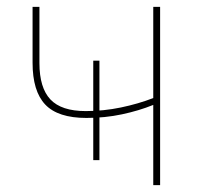

<svg xmlns="http://www.w3.org/2000/svg" viewBox="-20 -540 582 560"><path d="M427 0H447V-520H427V-254Q383 -237 332.5 -226.5Q282 -216 230 -216Q159 -216 127 -250Q95 -284 95 -356V-520H75V-357Q75 -274 112 -235Q149 -196 232 -196Q286 -196 335.5 -206.5Q385 -217 427 -234ZM270 -73V-363H252V-73Z"/></svg>

Font: Fixel Variable
Style: Regular
Weight: 100
Width: 3
Designer: AlfaBravo + MacPaw
Foundry: Kyrylo Tkachov, Marchela Mozhyna, Serhii Makarenko, Maria Weinstein, Zakhar Kryvoshyya
Version: Version 1.211